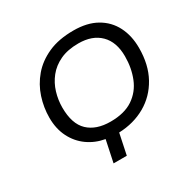

<svg xmlns="http://www.w3.org/2000/svg" viewBox="-162 -878 1019 1030"><g transform="rotate(-30 347.5 -362.5)"><path d="M253.4 0 281.7 -134.3Q222.7 -144.5 176.5 -177.5Q130.4 -210.4 104 -262.9Q77.6 -315.4 77.6 -383.8Q77.6 -446.8 97.4 -507.6Q117.2 -568.4 158.9 -617.4Q200.7 -666.5 265.9 -695.8Q331.1 -725.1 422.4 -725.1Q507.3 -725.1 564.9 -692.4Q622.6 -659.7 652.1 -601.8Q681.6 -543.9 681.6 -468.3Q681.6 -364.7 640.1 -289.6Q598.6 -214.4 526.4 -173.1Q454.1 -131.8 362.3 -128.4L335.4 0ZM352.5 -201.7Q438.5 -201.7 491.7 -237.5Q544.9 -273.4 569.3 -334Q593.8 -394.5 593.8 -467.3Q593.8 -555.7 545.4 -603.8Q497.1 -651.9 411.1 -651.9Q344.7 -651.9 297.9 -629.9Q251 -607.9 221.7 -571Q192.4 -534.2 178.7 -488.8Q165 -443.4 165 -396.5Q165 -295.4 214.4 -248.5Q263.7 -201.7 352.5 -201.7Z"/></g></svg>

Font: Open Sans
Style: Italic
Weight: 400
Italic angle: -12°
Designer: Monotype Design Team
Foundry: Monotype Imaging Inc.
Version: Version 3.000; ttfautohint (v1.8.4)